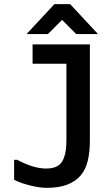

<svg xmlns="http://www.w3.org/2000/svg" viewBox="-20 -908 540 925"><path d="M413 -694V-231Q413 -178 403.5 -136Q394 -94 370 -64.5Q346 -35 305.5 -19Q265 -3 204 -3Q190 -3 171 -5.5Q152 -8 131 -13Q110 -18 88.5 -25Q67 -32 48 -42V-138H63Q100 -118 135.5 -107Q171 -96 202 -96Q260 -96 280 -131Q300 -166 300 -229V-601H137V-694ZM318 -888 452 -744H347L279 -812L211 -744H108L242 -888Z"/></svg>

Font: D2Coding
Style: Bold
Weight: 700
Monospace: yes
Designer: Yong-Rak Park; Jeong-Hwan Yoon; Sang-Min Lee;
Foundry: NHN Corporation
Version: Version 1.3.2; Build 20180524